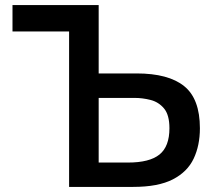

<svg xmlns="http://www.w3.org/2000/svg" viewBox="-20 -733 842 753"><path d="M502.5 0H251V-609.5H29V-713H367V-445H515.5Q640.5 -445 702.2 -395.2Q764 -345.5 764 -230Q764 -162.5 739.5 -110.8Q715 -59 657.8 -29.5Q600.5 0 502.5 0ZM367 -95.5H482Q566.5 -95.5 605.5 -127Q644.5 -158.5 644.5 -230Q644.5 -282.5 623.2 -307.8Q602 -333 570.5 -341Q539 -349 508 -349H367Z"/></svg>

Font: Heraclito Medium
Style: Regular
Weight: 500
Designer: Kostas Bartsokas (font) & Cristiano Sobral (main changes)
Foundry: Kostas Bartsokas (font) & Cristiano Sobral (main changes)
Version: Version 1.00;July 8, 2020;FontCreator 13.0.0.2655 64-bit